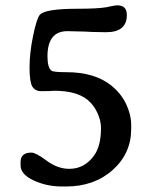

<svg xmlns="http://www.w3.org/2000/svg" viewBox="-20 -654 570 711"><path d="M230.5 -538.6Q230.5 -538.6 229.5 -538.6Q155.8 -538.6 155.8 -445.3Q155.8 -403.3 170.9 -392.1Q178.7 -386.7 225.6 -386.7Q331.1 -386.7 392.6 -336.9Q429.2 -307.1 447.5 -267.8Q465.8 -228.5 465.8 -192.4V-176.3Q465.8 -85.9 397.5 -24.7Q329.1 36.6 224.6 36.6H209Q153.3 36.6 104.7 14.2Q56.2 -8.3 56.2 -41.5V-54.2Q56.2 -88.9 96.2 -88.9Q112.8 -88.9 153.1 -58.8Q193.4 -28.8 236.8 -28.8Q293.5 -28.8 329.1 -79.1Q354 -114.3 354 -180.2Q354 -207.5 340.3 -236.8Q326.7 -266.1 303.7 -284.7Q262.2 -317.9 180.2 -317.9L165.5 -316.9Q156.2 -316.4 133.1 -316.4Q109.9 -316.4 99.6 -333.7Q89.4 -351.1 89.4 -404.3Q89.4 -457.5 102.5 -521.2Q115.7 -585 127 -598.6Q145.5 -621.6 267.6 -621.6Q342.3 -621.6 375 -627.4L389.2 -630.4Q407.2 -634.3 415 -634.3Q449.7 -634.3 449.7 -598.1Q449.7 -534.7 373 -534.7Q344.7 -534.7 323.7 -535.6L292.5 -537.1Q245.6 -538.6 230.5 -538.6Z"/></svg>

Font: Averia Serif Libre
Style: Regular
Weight: 400
Version: Version 1.002